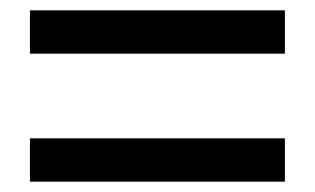

<svg xmlns="http://www.w3.org/2000/svg" viewBox="-20 -557 610 372"><path d="M38 -537H532V-453H38ZM38 -289H532V-205H38Z"/></svg>

Font: Noto Sans S Chinese Medium
Style: Regular
Weight: 500
Designer: Ryoko NISHIZUKA  (kana & ideographs); Paul D. Hunt (Latin, Greek & Cyrillic); Wenlong ZHANG  (bopomofo); Sandoll Communi
Foundry: Adobe Systems Incorporated
Version: Version 1.000;PS 1;hotconv 1.0.78;makeotf.lib2.5.61930